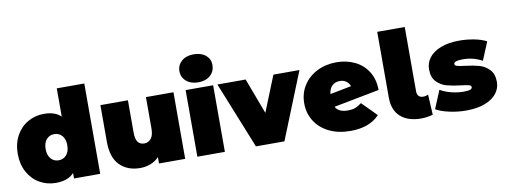

<svg xmlns="http://www.w3.org/2000/svg" viewBox="-65 -1182 4092 1553"><g transform="rotate(-10 1981.0 -405.5)"><path d="M655 -742V0H440V-45Q391 10 290 10Q218 10 157.5 -24.5Q97 -59 61.5 -124Q26 -189 26 -274Q26 -359 61.5 -423.5Q97 -488 157.5 -522.5Q218 -557 290 -557Q381 -557 429 -510V-742ZM433 -274Q433 -325 408 -353Q383 -381 344 -381Q305 -381 280 -353Q255 -325 255 -274Q255 -223 280 -194.5Q305 -166 344 -166Q383 -166 408 -194.5Q433 -223 433 -274Z M1353 -547V0H1138V-52Q1108 -21 1068 -5.5Q1028 10 983 10Q879 10 816 -53.5Q753 -117 753 -245V-547H979V-284Q979 -228 997 -204Q1015 -180 1050 -180Q1083 -180 1105 -206.5Q1127 -233 1127 -290V-547Z M1453 -547H1679V0H1453ZM1430 -706Q1430 -756 1467.5 -788.5Q1505 -821 1566 -821Q1628 -821 1665 -790Q1702 -759 1702 -710Q1702 -658 1665 -624.5Q1628 -591 1566 -591Q1505 -591 1467.5 -623.5Q1430 -656 1430 -706Z M2388 -547 2168 0H1934L1714 -547H1946L2056 -254L2174 -547Z M2831 -197 2949 -78Q2867 10 2710 10Q2611 10 2536 -26.5Q2461 -63 2420 -128Q2379 -193 2379 -274Q2379 -356 2420 -420.5Q2461 -485 2532.5 -521Q2604 -557 2693 -557Q2774 -557 2842 -524.5Q2910 -492 2950 -428.5Q2990 -365 2990 -277L2616 -205Q2641 -157 2717 -157Q2753 -157 2777.5 -166Q2802 -175 2831 -197ZM2601 -312 2776 -346Q2767 -372 2745.5 -387.5Q2724 -403 2694 -403Q2655 -403 2630.5 -380Q2606 -357 2601 -312Z M3061 -202V-742H3287V-214Q3287 -188 3300 -174.5Q3313 -161 3337 -161Q3348 -161 3359.5 -164Q3371 -167 3378 -171L3387 -4Q3339 10 3290 10Q3182 10 3121.5 -44.5Q3061 -99 3061 -202Z M3413 -44 3475 -193Q3513 -170 3565 -157Q3617 -144 3666 -144Q3705 -144 3720.5 -150.5Q3736 -157 3736 -170Q3736 -183 3716.5 -188Q3697 -193 3653 -198Q3586 -206 3539 -218.5Q3492 -231 3456.5 -267Q3421 -303 3421 -370Q3421 -423 3453 -465Q3485 -507 3548.5 -532Q3612 -557 3701 -557Q3763 -557 3822.5 -545.5Q3882 -534 3924 -512L3862 -363Q3790 -403 3704 -403Q3630 -403 3630 -377Q3630 -364 3650 -358.5Q3670 -353 3713 -348Q3780 -340 3826.5 -327Q3873 -314 3908.5 -278Q3944 -242 3944 -175Q3944 -124 3912 -82Q3880 -40 3816 -15Q3752 10 3661 10Q3591 10 3523 -5Q3455 -20 3413 -44Z"/></g></svg>

Font: Montserrat Alternates Black
Style: Regular
Weight: 900
Designer: Julieta Ulanovsky
Foundry: Julieta Ulanovsky
Version: Version 7.200